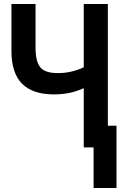

<svg xmlns="http://www.w3.org/2000/svg" viewBox="-20 -734 603 956"><path d="M397 0V-295Q360 -278 324 -271Q288 -264 248 -264Q143 -264 90 -317Q37 -370 37 -481V-714H157V-497Q157 -428 180.5 -399Q204 -370 269 -370Q335 -370 397 -399V-714H517V-108H560V202H446V0Z"/></svg>

Font: Noto Sans Mono SemiCondensed SemiBold
Style: Regular
Weight: 600
Width: 4
Designer: Monotype Design Team
Foundry: Monotype Imaging Inc.
Version: Version 2.014; ttfautohint (v1.8.4.7-5d5b)